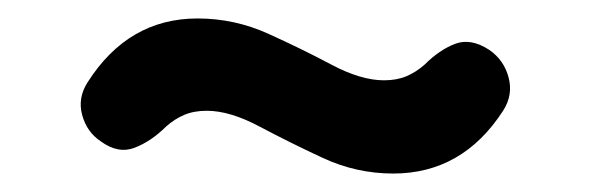

<svg xmlns="http://www.w3.org/2000/svg" viewBox="-20 -391 640 208"><path d="M406 -203Q366 -203 329.5 -220Q293 -237 261 -254Q229 -271 204 -271Q190 -271 179.5 -266.5Q169 -262 160 -254Q144 -238 126 -231Q108 -224 89 -238Q74 -248 69 -266.5Q64 -285 75 -302Q119 -371 194 -371Q234 -371 270.5 -354.5Q307 -338 339 -321Q371 -304 396 -304Q410 -304 420.5 -308.5Q431 -313 440 -321Q456 -337 473 -343.5Q490 -350 510 -337Q526 -326 531 -307Q536 -288 525 -271Q481 -203 406 -203Z"/></svg>

Font: Nunito VF Beta Light
Style: Regular
Weight: 300
Designer: Vernon Adams
Foundry: newtypography
Version: Version 3.001